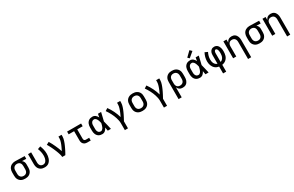

<svg xmlns="http://www.w3.org/2000/svg" viewBox="289 -2830 7821 5107"><g transform="rotate(-30 4200.0 -277.0)"><path d="M299 8Q270 8 240.5 3Q211 -2 184.5 -15Q158 -28 136.5 -49Q115 -70 101.5 -96Q88 -122 82.5 -151.5Q77 -181 77 -210V-310Q77 -338 82 -366Q87 -394 99.5 -419.5Q112 -445 131.5 -466Q151 -487 176 -500.5Q201 -514 228.5 -521Q256 -528 284 -528Q288 -528 292 -528Q296 -528 300 -528L582 -520V-436L453 -440Q468 -429 480 -414.5Q492 -400 500 -383Q508 -366 511.5 -347.5Q515 -329 515 -310V-210Q515 -181 510 -152Q505 -123 492 -97Q479 -71 458.5 -50Q438 -29 412 -15.5Q386 -2 357 3Q328 8 299 8ZM299 -76Q316 -76 333 -79.5Q350 -83 364.5 -92Q379 -101 390 -114Q401 -127 407.5 -143Q414 -159 416.5 -176Q419 -193 419 -210V-310Q419 -334 413.5 -358Q408 -382 393.5 -401.5Q379 -421 356.5 -431.5Q334 -442 310 -444H300Q298 -444 296 -444Q294 -444 291 -444Q275 -444 258.5 -439.5Q242 -435 227.5 -426Q213 -417 202 -404Q191 -391 184.5 -375.5Q178 -360 175.5 -343.5Q173 -327 173 -310V-210Q173 -193 176 -175.5Q179 -158 186 -142Q193 -126 205 -113Q217 -100 232 -91.5Q247 -83 264.5 -79.5Q282 -76 299 -76Z M896 8Q867 8 838.5 2.5Q810 -3 785 -16.5Q760 -30 740 -51.5Q720 -73 707.5 -98.5Q695 -124 690 -152.5Q685 -181 685 -210V-520H781V-210Q781 -193 783.5 -176.5Q786 -160 792 -144.5Q798 -129 808 -115.5Q818 -102 832 -93Q846 -84 862.5 -80Q879 -76 896 -76Q918 -76 940 -85Q962 -94 977 -111Q992 -128 1001.5 -149Q1011 -170 1016.5 -192.5Q1022 -215 1024.5 -238Q1027 -261 1027 -284Q1027 -340 1014.5 -396Q1002 -452 981 -504L1069 -536Q1094 -476 1108.5 -412Q1123 -348 1123 -283Q1123 -249 1118 -214Q1113 -179 1102 -146Q1091 -113 1072 -83.5Q1053 -54 1026 -32Q999 -10 965 -1Q931 8 896 8Z M1436 0Q1436 -26 1429.5 -51.5Q1423 -77 1415.5 -102.5Q1408 -128 1399 -152.5Q1390 -177 1380.5 -201.5Q1371 -226 1360.5 -250Q1350 -274 1339.5 -298Q1329 -322 1317.5 -345.5Q1306 -369 1294 -392.5Q1282 -416 1269 -438.5Q1256 -461 1242 -484L1324 -528Q1352 -483 1376.5 -435.5Q1401 -388 1423.5 -339Q1446 -290 1466 -240.5Q1486 -191 1503 -140Q1516 -166 1529 -192.5Q1542 -219 1554 -245.5Q1566 -272 1577 -299Q1588 -326 1597 -354Q1606 -382 1612.5 -410.5Q1619 -439 1619 -468V-520H1715V-468Q1715 -436 1708 -405Q1701 -374 1691.5 -344Q1682 -314 1670.5 -284.5Q1659 -255 1646 -226Q1633 -197 1619.5 -168.5Q1606 -140 1591.5 -111.5Q1577 -83 1562 -55.5Q1547 -28 1531 0Z M2207 0Q2186 0 2165.5 -3.5Q2145 -7 2126 -16Q2107 -25 2092.5 -40Q2078 -55 2068.5 -74Q2059 -93 2055.5 -113.5Q2052 -134 2052 -155V-436H1885V-520H2315V-436H2148V-155Q2148 -142 2150.5 -128.5Q2153 -115 2161 -104.5Q2169 -94 2181.5 -89Q2194 -84 2207 -84H2311V0Z M2666 8Q2638 8 2610.5 2.5Q2583 -3 2559 -17.5Q2535 -32 2517 -54Q2499 -76 2488.5 -101.5Q2478 -127 2473.5 -154.5Q2469 -182 2469 -210V-310Q2469 -338 2473.5 -365.5Q2478 -393 2488.5 -418.5Q2499 -444 2517 -466Q2535 -488 2559 -502.5Q2583 -517 2610.5 -522.5Q2638 -528 2666 -528Q2690 -528 2713.5 -519.5Q2737 -511 2756 -495.5Q2775 -480 2789.5 -459.5Q2804 -439 2815 -417Q2819 -443 2823.5 -468.5Q2828 -494 2833 -520H2929Q2913 -456 2899 -391.5Q2885 -327 2868 -263Q2886 -198 2900.5 -132Q2915 -66 2931 0H2835Q2830 -27 2825 -53.5Q2820 -80 2816 -107Q2805 -84 2791 -63.5Q2777 -43 2758 -26.5Q2739 -10 2715 -1Q2691 8 2666 8ZM2666 -76Q2686 -76 2703 -87Q2720 -98 2732 -114Q2744 -130 2752 -148.5Q2760 -167 2766 -186Q2772 -205 2777 -224.5Q2782 -244 2786 -263Q2782 -282 2777 -301Q2772 -320 2765.5 -338.5Q2759 -357 2751 -374.5Q2743 -392 2731 -407.5Q2719 -423 2702 -433.5Q2685 -444 2666 -444Q2650 -444 2634.5 -439.5Q2619 -435 2607 -425Q2595 -415 2586.5 -401Q2578 -387 2573 -372Q2568 -357 2566.5 -341.5Q2565 -326 2565 -310V-210Q2565 -194 2566.5 -178.5Q2568 -163 2573 -148Q2578 -133 2586.5 -119Q2595 -105 2607 -95Q2619 -85 2634.5 -80.5Q2650 -76 2666 -76Z M3235 215V0Q3235 -43 3226 -86Q3217 -129 3204 -170.5Q3191 -212 3174 -252Q3157 -292 3137 -330.5Q3117 -369 3094.5 -406Q3072 -443 3047 -478L3124 -528Q3156 -485 3183.5 -438.5Q3211 -392 3234.5 -344Q3258 -296 3277.5 -245.5Q3297 -195 3311 -143Q3323 -169 3335.5 -195Q3348 -221 3359 -247.5Q3370 -274 3380 -301Q3390 -328 3398.5 -355.5Q3407 -383 3413 -411Q3419 -439 3419 -468V-520H3515V-468Q3515 -436 3508 -405Q3501 -374 3491.5 -344Q3482 -314 3470 -284.5Q3458 -255 3445.5 -226Q3433 -197 3419 -168.5Q3405 -140 3390.5 -111.5Q3376 -83 3361 -55.5Q3346 -28 3331 0V215Z M3900 8Q3870 8 3841 3Q3812 -2 3785 -15Q3758 -28 3736.5 -48.5Q3715 -69 3701.5 -95.5Q3688 -122 3682.5 -151Q3677 -180 3677 -210V-310Q3677 -340 3682.5 -369Q3688 -398 3701.5 -424.5Q3715 -451 3736.5 -471.5Q3758 -492 3785 -505Q3812 -518 3841 -523Q3870 -528 3900 -528Q3930 -528 3959 -523Q3988 -518 4015 -505Q4042 -492 4063.5 -471.5Q4085 -451 4098.5 -424.5Q4112 -398 4117.5 -369Q4123 -340 4123 -310V-210Q4123 -180 4117.5 -151Q4112 -122 4098.5 -95.5Q4085 -69 4063.5 -48.5Q4042 -28 4015 -15Q3988 -2 3959 3Q3930 8 3900 8ZM3900 -76Q3918 -76 3935 -79.5Q3952 -83 3967.5 -91.5Q3983 -100 3995 -113Q4007 -126 4014 -142Q4021 -158 4024 -175Q4027 -192 4027 -210V-310Q4027 -328 4024 -345Q4021 -362 4014 -378Q4007 -394 3995 -407Q3983 -420 3967.5 -428.5Q3952 -437 3935 -440.5Q3918 -444 3900 -444Q3882 -444 3865 -440.5Q3848 -437 3832.5 -428.5Q3817 -420 3805 -407Q3793 -394 3786 -378Q3779 -362 3776 -345Q3773 -328 3773 -310V-210Q3773 -192 3776 -175Q3779 -158 3786 -142Q3793 -126 3805 -113Q3817 -100 3832.5 -91.5Q3848 -83 3865 -79.5Q3882 -76 3900 -76Z M4435 215V0Q4435 -43 4426 -86Q4417 -129 4404 -170.5Q4391 -212 4374 -252Q4357 -292 4337 -330.5Q4317 -369 4294.5 -406Q4272 -443 4247 -478L4324 -528Q4356 -485 4383.5 -438.5Q4411 -392 4434.5 -344Q4458 -296 4477.5 -245.5Q4497 -195 4511 -143Q4523 -169 4535.5 -195Q4548 -221 4559 -247.5Q4570 -274 4580 -301Q4590 -328 4598.5 -355.5Q4607 -383 4613 -411Q4619 -439 4619 -468V-520H4715V-468Q4715 -436 4708 -405Q4701 -374 4691.5 -344Q4682 -314 4670 -284.5Q4658 -255 4645.5 -226Q4633 -197 4619 -168.5Q4605 -140 4590.5 -111.5Q4576 -83 4561 -55.5Q4546 -28 4531 0V215Z M4885 215V-310Q4885 -339 4890 -368Q4895 -397 4908 -423Q4921 -449 4941.5 -470Q4962 -491 4988 -504.5Q5014 -518 5043 -523Q5072 -528 5101 -528Q5130 -528 5159.5 -523Q5189 -518 5215.5 -505Q5242 -492 5263.5 -471Q5285 -450 5298.5 -424Q5312 -398 5317.5 -368.5Q5323 -339 5323 -310V-210Q5323 -183 5319 -156Q5315 -129 5305.5 -104Q5296 -79 5279.5 -57Q5263 -35 5241 -20Q5219 -5 5192 1.5Q5165 8 5138 8Q5113 8 5088.5 2.5Q5064 -3 5043 -16.5Q5022 -30 5006.5 -49.5Q4991 -69 4981 -92V215ZM5101 -76Q5118 -76 5135.5 -79.5Q5153 -83 5168 -91.5Q5183 -100 5195 -113Q5207 -126 5214 -142Q5221 -158 5224 -175.5Q5227 -193 5227 -210V-310Q5227 -327 5224 -344.5Q5221 -362 5214 -378Q5207 -394 5195 -407Q5183 -420 5168 -428.5Q5153 -437 5135.5 -440.5Q5118 -444 5101 -444Q5084 -444 5067 -440.5Q5050 -437 5035.5 -428Q5021 -419 5010 -406Q4999 -393 4992.5 -377Q4986 -361 4983.5 -344Q4981 -327 4981 -310V-210Q4981 -193 4983.5 -176Q4986 -159 4992.5 -143.5Q4999 -128 5010 -114.5Q5021 -101 5035.5 -92Q5050 -83 5067 -79.5Q5084 -76 5101 -76Z M5666 8Q5638 8 5610.5 2.5Q5583 -3 5559 -17.5Q5535 -32 5517 -54Q5499 -76 5488.5 -101.5Q5478 -127 5473.5 -154.5Q5469 -182 5469 -210V-310Q5469 -338 5473.5 -365.5Q5478 -393 5488.5 -418.5Q5499 -444 5517 -466Q5535 -488 5559 -502.5Q5583 -517 5610.5 -522.5Q5638 -528 5666 -528Q5690 -528 5713.5 -519.5Q5737 -511 5756 -495.5Q5775 -480 5789.5 -459.5Q5804 -439 5815 -417Q5819 -443 5823.5 -468.5Q5828 -494 5833 -520H5929Q5913 -456 5899 -391.5Q5885 -327 5868 -263Q5886 -198 5900.5 -132Q5915 -66 5931 0H5835Q5830 -27 5825 -53.5Q5820 -80 5816 -107Q5805 -84 5791 -63.5Q5777 -43 5758 -26.5Q5739 -10 5715 -1Q5691 8 5666 8ZM5666 -76Q5686 -76 5703 -87Q5720 -98 5732 -114Q5744 -130 5752 -148.5Q5760 -167 5766 -186Q5772 -205 5777 -224.5Q5782 -244 5786 -263Q5782 -282 5777 -301Q5772 -320 5765.5 -338.5Q5759 -357 5751 -374.5Q5743 -392 5731 -407.5Q5719 -423 5702 -433.5Q5685 -444 5666 -444Q5650 -444 5634.5 -439.5Q5619 -435 5607 -425Q5595 -415 5586.5 -401Q5578 -387 5573 -372Q5568 -357 5566.5 -341.5Q5565 -326 5565 -310V-210Q5565 -194 5566.5 -178.5Q5568 -163 5573 -148Q5578 -133 5586.5 -119Q5595 -105 5607 -95Q5619 -85 5634.5 -80.5Q5650 -76 5666 -76ZM5685 -576 5636 -624 5785 -769 5845 -711Z M6252 215V5Q6220 0 6190 -12Q6160 -24 6135.5 -44.5Q6111 -65 6092.5 -92Q6074 -119 6063 -149Q6052 -179 6047 -211Q6042 -243 6042 -275Q6042 -339 6059 -401.5Q6076 -464 6106 -520L6191 -481Q6166 -433 6152 -381Q6138 -329 6138 -276Q6138 -246 6143.5 -215.5Q6149 -185 6162.5 -158Q6176 -131 6199.5 -110.5Q6223 -90 6252 -82V-343Q6252 -365 6255 -386.5Q6258 -408 6265 -428.5Q6272 -449 6285 -466.5Q6298 -484 6315.5 -496.5Q6333 -509 6354.5 -514.5Q6376 -520 6397 -520Q6424 -520 6449.5 -511Q6475 -502 6494 -484Q6513 -466 6525.5 -442.5Q6538 -419 6545.5 -393.5Q6553 -368 6555.5 -341.5Q6558 -315 6558 -289Q6558 -256 6554 -222.5Q6550 -189 6540 -157.5Q6530 -126 6511.5 -97.5Q6493 -69 6468 -47.5Q6443 -26 6412 -13Q6381 0 6348 5V215ZM6348 -82Q6379 -91 6402.5 -113.5Q6426 -136 6439.5 -165Q6453 -194 6457.5 -226Q6462 -258 6462 -290Q6462 -305 6461 -319.5Q6460 -334 6458 -348.5Q6456 -363 6452.5 -377Q6449 -391 6442 -404Q6435 -417 6423.5 -426.5Q6412 -436 6397 -436Q6383 -436 6372 -425Q6361 -414 6356 -400.5Q6351 -387 6349.5 -372.5Q6348 -358 6348 -343Z M7019 215V-310Q7019 -327 7016.5 -344Q7014 -361 7007.5 -376.5Q7001 -392 6990.5 -405.5Q6980 -419 6965.5 -428Q6951 -437 6934 -440.5Q6917 -444 6900 -444Q6883 -444 6866 -440.5Q6849 -437 6834.5 -428Q6820 -419 6809.5 -405.5Q6799 -392 6792.5 -376.5Q6786 -361 6783.5 -344Q6781 -327 6781 -310V0H6685V-520H6781V-428Q6791 -450 6806.5 -470Q6822 -490 6843 -503.5Q6864 -517 6888.5 -522.5Q6913 -528 6937 -528Q6964 -528 6990 -521.5Q7016 -515 7037.5 -499.5Q7059 -484 7074.5 -461.5Q7090 -439 7099 -414Q7108 -389 7111.5 -363Q7115 -337 7115 -310V215Z M7499 8Q7470 8 7440.5 3Q7411 -2 7384.5 -15Q7358 -28 7336.5 -49Q7315 -70 7301.5 -96Q7288 -122 7282.5 -151.5Q7277 -181 7277 -210V-310Q7277 -338 7282 -366Q7287 -394 7299.5 -419.5Q7312 -445 7331.5 -466Q7351 -487 7376 -500.5Q7401 -514 7428.5 -521Q7456 -528 7484 -528Q7488 -528 7492 -528Q7496 -528 7500 -528L7782 -520V-436L7653 -440Q7668 -429 7680 -414.5Q7692 -400 7700 -383Q7708 -366 7711.5 -347.5Q7715 -329 7715 -310V-210Q7715 -181 7710 -152Q7705 -123 7692 -97Q7679 -71 7658.5 -50Q7638 -29 7612 -15.5Q7586 -2 7557 3Q7528 8 7499 8ZM7499 -76Q7516 -76 7533 -79.5Q7550 -83 7564.5 -92Q7579 -101 7590 -114Q7601 -127 7607.5 -143Q7614 -159 7616.5 -176Q7619 -193 7619 -210V-310Q7619 -334 7613.5 -358Q7608 -382 7593.5 -401.5Q7579 -421 7556.5 -431.5Q7534 -442 7510 -444H7500Q7498 -444 7496 -444Q7494 -444 7491 -444Q7475 -444 7458.5 -439.5Q7442 -435 7427.5 -426Q7413 -417 7402 -404Q7391 -391 7384.5 -375.5Q7378 -360 7375.5 -343.5Q7373 -327 7373 -310V-210Q7373 -193 7376 -175.5Q7379 -158 7386 -142Q7393 -126 7405 -113Q7417 -100 7432 -91.5Q7447 -83 7464.5 -79.5Q7482 -76 7499 -76Z M8219 215V-310Q8219 -327 8216.5 -344Q8214 -361 8207.5 -376.5Q8201 -392 8190.5 -405.5Q8180 -419 8165.5 -428Q8151 -437 8134 -440.5Q8117 -444 8100 -444Q8083 -444 8066 -440.5Q8049 -437 8034.5 -428Q8020 -419 8009.5 -405.5Q7999 -392 7992.5 -376.5Q7986 -361 7983.5 -344Q7981 -327 7981 -310V0H7885V-520H7981V-428Q7991 -450 8006.5 -470Q8022 -490 8043 -503.5Q8064 -517 8088.5 -522.5Q8113 -528 8137 -528Q8164 -528 8190 -521.5Q8216 -515 8237.5 -499.5Q8259 -484 8274.5 -461.5Q8290 -439 8299 -414Q8308 -389 8311.5 -363Q8315 -337 8315 -310V215Z"/></g></svg>

Font: Iosevka SS04 Medium Extended
Style: Regular
Weight: 500
Width: 7
Monospace: yes
Designer: Belleve Invis
Foundry: Belleve Invis
Version: Version 19.0.0; ttfautohint (v1.8.4)